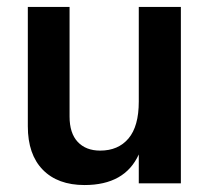

<svg xmlns="http://www.w3.org/2000/svg" viewBox="-20 -527 605 552"><path d="M500 0H379V-83Q339 5 223 5Q146 5 103 -39Q60 -83 60 -164V-507H180V-192Q180 -144 203.5 -119Q227 -94 268 -94Q320 -94 349.5 -129Q379 -164 379 -235V-507H500Z"/></svg>

Font: Hind Vadodara SemiBold
Style: Regular
Weight: 600
Designer: Hitesh Malaviya
Foundry: Indian Type Foundry
Version: Version 1.001;PS 1.0;hotconv 1.0.86;makeotf.lib2.5.63406; tt